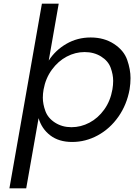

<svg xmlns="http://www.w3.org/2000/svg" viewBox="-20 -760 727 1040"><path d="M244 -432Q280 -488 339.5 -522.5Q399 -557 471 -557Q544 -557 597.5 -522Q651 -487 669 -435.5Q687 -384 687 -337Q687 -308 682 -276Q667 -193 621.5 -128Q576 -63 510 -27Q444 9 371 9Q299 9 252.5 -26.5Q206 -62 189 -120L122 260H31L207 -740H298ZM589 -276Q593 -300 593 -322Q593 -356 579.5 -393Q566 -430 527.5 -454Q489 -478 438 -478Q388 -478 341.5 -453.5Q295 -429 261 -382.5Q227 -336 216 -275Q212 -252 212 -231Q212 -196 226 -158Q240 -120 278.5 -95.5Q317 -71 367 -71Q418 -71 464.5 -95.5Q511 -120 544.5 -166.5Q578 -213 589 -276Z"/></svg>

Font: Fz Poppins
Style: Italic
Weight: 400
Italic angle: -10°
Designer: Ninad Kale (Devanagari), Jonny Pinhorn (Latin)
Foundry: Indian Type Foundry
Version: Vit hóa bi Vntype.Com & FontZin.Com